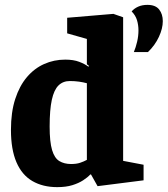

<svg xmlns="http://www.w3.org/2000/svg" viewBox="-20 -756 689 789"><path d="M215 13Q156 13 113 -12Q70 -37 47.5 -89.5Q25 -142 25 -222Q25 -295 42.5 -349Q60 -403 90.5 -439Q121 -475 161.5 -493Q202 -511 248 -511Q282 -511 305.5 -502Q329 -493 343 -482L346 -485L337 -492V-596L256 -619V-683L446 -699L486 -685V-95L570 -79V-15L381 9L354 -39H351Q340 -27 321.5 -15Q303 -3 277 5Q251 13 215 13ZM272 -82Q294 -82 309 -87Q324 -92 337 -99V-414Q322 -418 304.5 -420.5Q287 -423 267 -423Q239 -423 220.5 -405Q202 -387 193 -346Q184 -305 184 -236Q184 -173 194 -139.5Q204 -106 224 -94Q244 -82 272 -82ZM530 -542Q538 -561 543.5 -584.5Q549 -608 549 -631Q549 -653 543 -673Q537 -693 521 -709Q531 -721 547.5 -728.5Q564 -736 586 -736Q619 -736 634 -717Q649 -698 649 -669Q649 -639 633 -604.5Q617 -570 588 -542Z"/></svg>

Font: Faustina ExtraBold
Style: Regular
Weight: 800
Designer: Alfonso Garcia
Foundry: http://www.omnibus-type.com
Version: Version 1.200